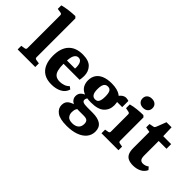

<svg xmlns="http://www.w3.org/2000/svg" viewBox="-62 -1205 1953 1953"><g transform="rotate(45 914.5 -228.5)"><path d="M208 -80Q208 -62 225 -59L269 -52V0H16V-52L60 -59Q77 -62 77 -79V-552Q77 -570 60 -573L13 -580V-631Q52 -642 101.5 -648Q151 -654 191 -655L208 -638Z M315 -208Q315 -318 368.5 -375.5Q422 -433 521 -433Q608 -433 647 -392Q686 -351 686 -288Q686 -273 684.5 -257Q683 -241 680 -227H405V-275H566Q567 -280 567 -284Q567 -288 567 -294Q567 -332 554 -356Q541 -380 512 -380Q483 -380 466 -348.5Q449 -317 449 -231Q449 -175 458 -139.5Q467 -104 489.5 -87Q512 -70 550 -70Q580 -70 608 -80Q636 -90 655 -111L683 -90Q669 -41 622.5 -15.5Q576 10 510 10Q443 10 400 -16.5Q357 -43 336 -92Q315 -141 315 -208Z M1167 31Q1167 82 1136.5 119.5Q1106 157 1050 177.5Q994 198 917 198Q818 198 774.5 165.5Q731 133 731 84Q731 37 764 13.5Q797 -10 852 -20L892 -19Q878 -9 867 11Q856 31 856 61Q856 95 874.5 117Q893 139 939 139Q983 139 1007.5 117.5Q1032 96 1032 56Q1032 27 1017.5 14Q1003 1 968 1H893Q823 1 795 -22.5Q767 -46 767 -81Q767 -116 789.5 -137Q812 -158 848 -168L886 -163Q870 -152 864 -140.5Q858 -129 858 -118Q858 -99 876 -91.5Q894 -84 937 -84H1011Q1087 -84 1127 -56Q1167 -28 1167 31ZM1114 -294Q1114 -228 1069.5 -186.5Q1025 -145 924 -145Q856 -145 816.5 -163.5Q777 -182 760.5 -213.5Q744 -245 744 -283Q744 -330 766 -363.5Q788 -397 831.5 -415Q875 -433 938 -433Q1023 -433 1068.5 -399Q1114 -365 1114 -294ZM875 -290Q875 -241 889.5 -219Q904 -197 932 -197Q962 -197 974 -220.5Q986 -244 986 -290Q986 -340 973.5 -361.5Q961 -383 932 -383Q913 -383 900.5 -373.5Q888 -364 881.5 -343.5Q875 -323 875 -290ZM1091 -337 1059 -362Q1073 -395 1096.5 -414Q1120 -433 1145 -433Q1155 -433 1165.5 -430.5Q1176 -428 1183 -426V-337Z M1410 -80Q1410 -62 1427 -59L1466 -52V0H1222V-52L1261 -59Q1278 -62 1278 -80V-327Q1278 -345 1262 -348L1218 -357V-411Q1257 -422 1305 -427Q1353 -432 1392 -432L1410 -416ZM1409 -547Q1409 -517 1389.5 -499Q1370 -481 1338 -481Q1305 -481 1285.5 -499Q1266 -517 1266 -547Q1266 -577 1285.5 -594.5Q1305 -612 1338 -612Q1370 -612 1389.5 -594.5Q1409 -577 1409 -547Z M1557 -354 1501 -364V-412L1547 -421Q1557 -423 1561 -427.5Q1565 -432 1569 -441L1610 -547H1683L1687 -423H1801V-356H1689V-151Q1689 -110 1701 -94.5Q1713 -79 1738 -79Q1752 -79 1769 -84Q1786 -89 1800 -101L1825 -73Q1807 -33 1768 -13.5Q1729 6 1679 6Q1641 6 1613.5 -5.5Q1586 -17 1571.5 -45Q1557 -73 1557 -122Z"/></g></svg>

Font: Rasa
Style: Regular
Weight: 400
Designer: Anna Giedrys (Yrsa+Rasa design), David Brezina (Yrsa art-direction, Rasa art-direction, design)
Foundry: Rosetta Type Foundry
Version: Version 2.004